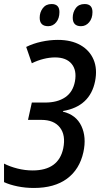

<svg xmlns="http://www.w3.org/2000/svg" viewBox="-24 -923 497 953"><path d="M378 -793Q337 -793 337 -835Q337 -862 352 -882.5Q367 -903 396 -903Q435 -903 435 -863Q435 -832 418.5 -812.5Q402 -793 378 -793ZM215 -793Q173 -793 173 -835Q173 -862 188.5 -882.5Q204 -903 232 -903Q271 -903 271 -863Q271 -832 255 -812.5Q239 -793 215 -793ZM144 10Q102 10 63 2Q24 -6 -4 -19V-111Q25 -96 62.5 -86.5Q100 -77 138 -77Q267 -77 290 -187Q303 -252 273.5 -290Q244 -328 181 -328H115L134 -414H200Q261 -414 299.5 -440Q338 -466 348 -519Q358 -574 331.5 -606Q305 -638 249 -638Q222 -638 192 -630.5Q162 -623 134 -609L106 -690Q140 -707 181.5 -716Q223 -725 263 -725Q330 -725 375.5 -699Q421 -673 440.5 -627Q460 -581 448 -520Q423 -395 289 -372L288 -369Q354 -353 380 -297.5Q406 -242 390 -168Q371 -82 308.5 -36Q246 10 144 10Z"/></svg>

Font: Noto Sans Condensed Medium
Style: Italic
Weight: 500
Width: 3
Italic angle: -12°
Designer: Monotype Design Team
Foundry: Monotype Imaging Inc.
Version: Version 2.013; ttfautohint (v1.8.4.7-5d5b)